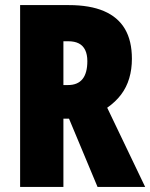

<svg xmlns="http://www.w3.org/2000/svg" viewBox="-20 -734 590 754"><path d="M250 -714Q333 -714 388 -690.5Q443 -667 470.5 -620.5Q498 -574 498 -503Q498 -462 487.5 -426.5Q477 -391 455.5 -362.5Q434 -334 401 -311L550 0H363L251 -268H229V0H59V-714ZM248 -572H229V-400H247Q285 -400 304 -423.5Q323 -447 323 -494Q323 -520 314.5 -537.5Q306 -555 289.5 -563.5Q273 -572 248 -572Z"/></svg>

Font: Noto Sans Khmer ExtraCondensed Black
Style: Regular
Weight: 900
Width: 2
Designer: Danh Hong and the Monotype Design Team
Foundry: Monotype Imaging Inc.
Version: Version 2.004